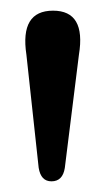

<svg xmlns="http://www.w3.org/2000/svg" viewBox="-20 -796 198 360"><path d="M76.5 -456Q56.5 -456 52.5 -481.5L29.5 -693.5Q17 -776 79.5 -776Q141.5 -776 128 -693.5L101.5 -481Q97.5 -456 76.5 -456Z"/></svg>

Font: Fraunces 9pt S000
Style: Regular
Weight: 400
Version: Version 1.000; ttfautohint (v1.8.3)